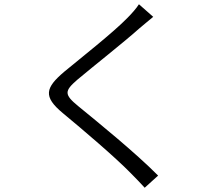

<svg xmlns="http://www.w3.org/2000/svg" viewBox="-20 -820 1040 901"><path d="M699 -741 632 -800C621 -782 597 -755 578 -736C511 -667 357 -546 281 -483C193 -408 181 -367 275 -289C368 -212 521 -82 593 -8C617 16 639 39 659 61L722 4C615 -104 440 -246 347 -322C280 -377 282 -393 343 -446C418 -509 564 -624 633 -686C649 -699 679 -725 699 -741Z"/></svg>

Font: Noto Sans CJK HK DemiLight
Style: Regular
Weight: 350
Designer: Ryoko NISHIZUKA 西塚涼子 (kana, bopomofo & ideographs); Paul D. Hunt (Latin, Greek & Cyrillic); Sandoll Communications 산돌커뮤니
Foundry: Adobe
Version: Version 2.004;hotconv 1.0.118;makeotfexe 2.5.65603